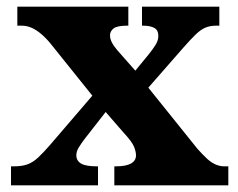

<svg xmlns="http://www.w3.org/2000/svg" viewBox="-20 -556 714 576"><path d="M13 0V-57H22Q46 -57 62.5 -63Q79 -69 94.5 -83.5Q110 -98 130 -121L257 -269L131 -426Q117 -443 102.5 -455Q88 -467 74 -473Q60 -479 45 -479H32V-536H365V-479H362Q331 -479 320.5 -470.5Q310 -462 310 -450Q310 -440 315.5 -429Q321 -418 333 -404L386 -344L427 -394Q439 -409 447 -422Q455 -435 455 -448Q455 -466 442.5 -472.5Q430 -479 409 -479H406V-536H638V-479H629Q610 -479 596 -473Q582 -467 567 -452.5Q552 -438 530 -413L425 -293L572 -110Q588 -92 601 -80Q614 -68 627 -62.5Q640 -57 652 -57H665V0H323V-57H328Q358 -57 373 -65.5Q388 -74 388 -90Q388 -101 382 -116Q376 -131 350 -159L297 -220L233 -138Q224 -126 216.5 -114Q209 -102 209 -90Q209 -74 223 -65.5Q237 -57 270 -57H274V0Z"/></svg>

Font: Noto Serif Hebrew ExtraBold
Style: Regular
Weight: 800
Version: Version 2.003